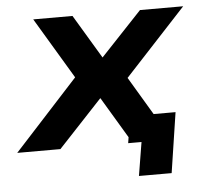

<svg xmlns="http://www.w3.org/2000/svg" viewBox="-71 -552 801 731"><g transform="rotate(-5 330.0 -186.5)"><path d="M431 128 452 0H401L417 -102H591L556 128ZM-23 0 247 -295 253 -215 82 -501H232L335 -329H328L490 -501H655L391 -216L394 -292L568 0H418L308 -184H314L142 0Z"/></g></svg>

Font: Nunito Sans 7pt SemiExpanded
Style: Bold Italic
Weight: 700
Width: 6
Italic angle: -9°
Designer: Vernon Adams
Foundry: Vernon Adams
Version: Version 3.101;gftools[0.9.27]